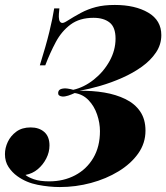

<svg xmlns="http://www.w3.org/2000/svg" viewBox="-38 -742 672 776"><path d="M161 -9Q219 -9 265.5 -33.5Q312 -58 339 -103.5Q366 -149 366 -212Q366 -245 354.5 -279Q343 -313 320 -337Q297 -361 264 -366Q251 -360 237.5 -355.5Q224 -351 213 -352Q196 -354 197 -367Q198 -379 209.5 -382.5Q221 -386 235 -384Q249 -382 258 -379Q302 -389 341.5 -420.5Q381 -452 405 -495.5Q429 -539 429 -586Q429 -632 405 -651Q381 -670 340 -670Q284 -670 247.5 -643Q211 -616 187.5 -572Q164 -528 145 -478H123Q148 -558 161.5 -613.5Q175 -669 181 -708H202Q201 -698 200 -685.5Q199 -673 201 -663Q203 -653 210 -650Q217 -647 231 -656Q261 -675 289 -690Q317 -705 349.5 -713.5Q382 -722 426 -722Q508 -722 561 -691Q614 -660 614 -600Q614 -562 592.5 -530Q571 -498 535.5 -472.5Q500 -447 456 -427.5Q412 -408 367 -395Q322 -382 283 -375Q336 -376 383.5 -368Q431 -360 469 -341.5Q507 -323 528.5 -291.5Q550 -260 550 -214Q550 -163 520.5 -121.5Q491 -80 441 -49.5Q391 -19 329.5 -2.5Q268 14 204 14Q161 14 114.5 5Q68 -4 32 -30Q11 -45 -3.5 -67Q-18 -89 -18 -119Q-18 -144 -6.5 -168.5Q5 -193 28 -210Q51 -227 86 -227Q120 -227 141 -208.5Q162 -190 162 -154Q162 -127 149 -101.5Q136 -76 114.5 -58Q93 -40 65 -35Q75 -26 99 -17.5Q123 -9 161 -9Z"/></svg>

Font: Playfair Display ExtraBold
Style: Italic
Weight: 800
Italic angle: -14°
Designer: Claus Eggers Sørensen
Foundry: Claus Eggers Sørensen
Version: Version 1.203